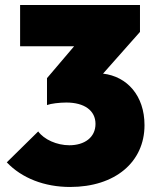

<svg xmlns="http://www.w3.org/2000/svg" viewBox="-20 -732 618 764"><path d="M259 12C438 12 555 -87 555 -234C555 -352 485 -428 390 -439L537 -605V-712H60V-548H275L167 -421V-314C183 -320 217 -324 244 -324C316 -324 360 -292 360 -239C360 -185 316 -154 256 -154C206 -154 155 -177 132 -209L7 -86C67 -23 157 12 259 12Z"/></svg>

Font: MV Cash Black
Style: Regular
Weight: 900
Designer: Rodrigo Fuenzalida
Foundry: fragTYPE
Version: Version 1.100;Glyphs 3.1.2 (3151)